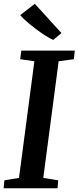

<svg xmlns="http://www.w3.org/2000/svg" viewBox="-22 -1016 424 1036"><path d="M-2.5 0 1.5 -43 80.5 -56 163.5 -685.5 87 -696.5 93 -743H381.5L376.5 -696.5L294.5 -685.5L211.5 -56L292 -43L288.5 0ZM265 -800.5Q247 -808.5 222.2 -824.2Q197.5 -840 171.5 -859.8Q145.5 -879.5 122.8 -899Q100 -918.5 87 -934.5L166 -995.5L309.5 -837.5Z"/></svg>

Font: Merriweather 24pt SemiBold
Style: Italic
Weight: 600
Italic angle: -7.8°
Version: Version 2.101